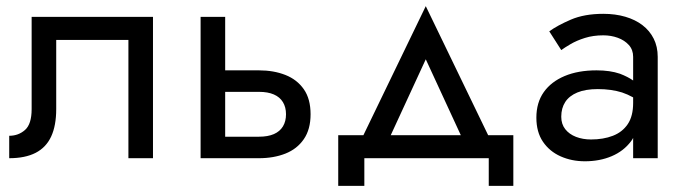

<svg xmlns="http://www.w3.org/2000/svg" viewBox="-20 -515 2221 625"><path d="M478 0H398V-385H163V-160Q163 -106 146.5 -70.5Q130 -35 96 -17.5Q62 0 10 0V-73Q40 -73 61.5 -92Q83 -111 83 -160V-460H478Z M713 -460V-286H823Q871 -286 909 -271Q947 -256 969 -224.5Q991 -193 991 -143Q991 -94 969 -62Q947 -30 909 -15Q871 0 823 0H633V-460ZM713 -70H823Q852 -70 871.5 -78.5Q891 -87 901 -103.5Q911 -120 911 -143Q911 -166 901 -182.5Q891 -199 871.5 -207.5Q852 -216 823 -216H713Z M1166 0V90H1081V-75H1163L1366 -495L1569 -75H1651V90H1571V0ZM1252 -75H1480L1366 -322Z M1768 -413Q1794 -432 1838 -451Q1882 -470 1944 -470Q1983 -470 2015.5 -460.5Q2048 -451 2071.5 -433Q2095 -415 2108 -389Q2121 -363 2121 -330V0H2041V-66Q2038 -60 2034 -55Q2010 -23 1971 -6.5Q1932 10 1884 10Q1841 10 1805 -6Q1769 -22 1747.5 -53.5Q1726 -85 1726 -132Q1726 -181 1750 -215Q1774 -249 1818 -267.5Q1862 -286 1922 -286Q1966 -286 1998 -275Q2024 -265 2041 -253V-330Q2041 -353 2027 -368.5Q2013 -384 1991 -392Q1969 -400 1944 -400Q1911 -400 1884 -391.5Q1857 -383 1837.5 -371.5Q1818 -360 1807 -352ZM1807 -135Q1807 -111 1820 -94.5Q1833 -78 1855 -69.5Q1877 -61 1904 -61Q1944 -61 1975 -73Q2006 -85 2023.5 -111Q2041 -137 2041 -180V-198Q2023 -208 2005 -214Q1970 -225 1926 -225Q1886 -225 1859.5 -214Q1833 -203 1820 -183Q1807 -163 1807 -135Z"/></svg>

Font: Venryn Sans
Style: Regular
Weight: 400
Designer: Owen Earl, indestructible type* (font) & Cristiano Sobral (main changes)
Version: Version 3.600; ttfautohint (v1.8.3)